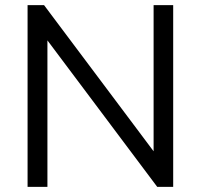

<svg xmlns="http://www.w3.org/2000/svg" viewBox="-20 -725 780 745"><path d="M87 0V-705H151L600 -106H576V-705H652V0H590L141 -599H164V0Z"/></svg>

Font: Nunito Sans 12pt ExtraLight 12pt
Style: Regular
Weight: 400
Version: Version 3.101;gftools[0.9.27]